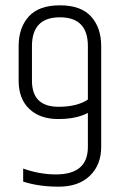

<svg xmlns="http://www.w3.org/2000/svg" viewBox="-20 -696 465 721"><path d="M310 -523Q310 -631 205 -631Q100 -631 100 -523V-393Q100 -295 200 -295Q269 -295 310 -322ZM50 -523Q50 -592 88 -634Q126 -676 205 -676Q284 -676 322 -634Q360 -592 360 -523V-144Q360 -77 317.5 -36Q275 5 200.5 5Q126 5 67 -14V-63Q129 -41 190 -41Q310 -41 310 -144V-272Q267 -249 198.5 -249Q130 -249 90 -287Q50 -325 50 -393Z"/></svg>

Font: Khand Light
Style: Regular
Weight: 300
Designer: Devanagari: Sanchit Sawaria, Jyotish Sonowal; Latin: Satya Rajpurohit
Foundry: Indian Type Foundry
Version: Version 1.101;PS 1.0;hotconv 1.0.78;makeotf.lib2.5.61930; tt